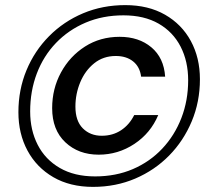

<svg xmlns="http://www.w3.org/2000/svg" viewBox="-20 -726 830 751"><path d="M344 5Q254 5 188.5 -33Q123 -71 87.5 -137Q52 -203 52 -287Q52 -375 83.5 -451Q115 -527 172 -584.5Q229 -642 305 -674Q381 -706 470 -706Q560 -706 625.5 -668.5Q691 -631 726.5 -565.5Q762 -500 762 -416Q762 -328 730 -251.5Q698 -175 641.5 -117.5Q585 -60 509 -27.5Q433 5 344 5ZM352 -36Q433 -36 499.5 -64.5Q566 -93 614.5 -144.5Q663 -196 689.5 -264.5Q716 -333 716 -412Q716 -486 686.5 -543.5Q657 -601 600.5 -633.5Q544 -666 463 -666Q382 -666 315 -637.5Q248 -609 199 -558Q150 -507 124 -438.5Q98 -370 98 -290Q98 -217 127.5 -159.5Q157 -102 214 -69Q271 -36 352 -36ZM366 -121Q287 -121 235.5 -169.5Q184 -218 184 -303Q184 -379 218.5 -442.5Q253 -506 312.5 -544Q372 -582 448 -582Q523 -582 572 -541Q621 -500 626 -426H532Q527 -465 500.5 -486Q474 -507 433 -507Q384 -507 348.5 -478.5Q313 -450 294 -404.5Q275 -359 275 -309Q275 -253 304 -224Q333 -195 378 -195Q421 -195 453.5 -216.5Q486 -238 505 -276H599Q569 -205 505.5 -163Q442 -121 366 -121Z"/></svg>

Font: DeepMind Sans Medium
Style: Italic
Weight: 500
Italic angle: -10°
Designer: Jonny Pinhorn / Modifications: Colophon Foundry
Foundry: Colophon Foundry
Version: Version 1.002; ttfautohint (v1.8.2)